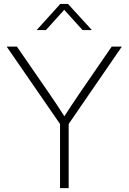

<svg xmlns="http://www.w3.org/2000/svg" viewBox="-20 -967 661 987"><path d="M288.6 0V-329.6L14.2 -727.5H66.9L232.9 -486.8Q255.4 -454.1 276.9 -421.6Q298.3 -389.2 320.3 -355H301.8Q323.2 -389.2 345 -421.6Q366.7 -454.1 388.7 -486.8L554.2 -727.5H606.4L333 -329.6V0ZM216.3 -812.5H169.4V-813.5L290 -946.8H329.6L451.2 -813.5V-812.5H404.3L310.1 -916.5Z"/></svg>

Font: Inter 28pt ExtraLight
Style: Regular
Weight: 250
Designer: Rasmus Andersson
Foundry: rsms
Version: Version 4.001;git-66647c0bb